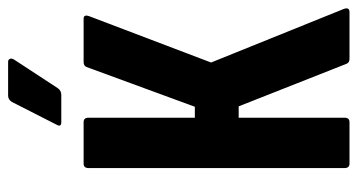

<svg xmlns="http://www.w3.org/2000/svg" viewBox="-224 -657 881 473"><g transform="rotate(-90 216.5 -420.5)"><path d="M50 0Q39 0 39 -12V-643Q39 -655 50 -655H152Q163 -655 163 -643V-381H190L288 -648Q291 -655 300 -655H407Q418 -655 413 -641L299 -341L431 -14Q436 0 423 0H308Q299 0 296 -7L191 -273H163V-12Q163 0 152 0ZM152 -710Q139 -710 146 -722L202 -832Q208 -841 217 -841H301Q306 -841 308 -836.5Q310 -832 306 -826L236 -719Q230 -710 219 -710Z"/></g></svg>

Font: Sofia Sans Extra Condensed ExtraBold
Style: Regular
Weight: 800
Designer: Botio Nikoltchev, Ani Petrova
Foundry: lettersoup
Version: Version 4.101; ttfautohint (v1.8.4.7-5d5b)